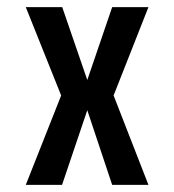

<svg xmlns="http://www.w3.org/2000/svg" viewBox="-20 -520 490 540"><path d="M52.5 0 152 -251.5 52.5 -500H155L225.5 -295L295.5 -500H397.5L299.5 -251.5L397.5 0H295.5L225.5 -210L154.5 0Z"/></svg>

Font: Trispace Condensed
Style: Regular
Weight: 400
Width: 3
Designer: Tyler Finck
Foundry: Etcetera Type Company
Version: Version 1.210; ttfautohint (v1.8.3)